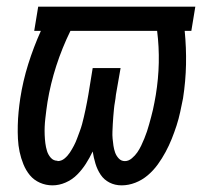

<svg xmlns="http://www.w3.org/2000/svg" viewBox="-20 -550 640 578"><path d="M138 8Q118 8 100 0Q82 -8 70 -22.5Q58 -37 50.5 -55.5Q43 -74 39 -93Q35 -112 34 -132Q33 -152 33.5 -172.5Q34 -193 36 -213.5Q38 -234 41 -254Q49 -306 65 -357Q81 -408 103 -457H83L95 -530H568L556 -457H536Q541 -406 540 -356Q539 -306 531 -254Q527 -234 522.5 -213Q518 -192 511.5 -172Q505 -152 497 -132Q489 -112 478.5 -92.5Q468 -73 455 -55Q442 -37 425 -22.5Q408 -8 387.5 0Q367 8 346 8Q326 8 309.5 -0.5Q293 -9 283 -24Q273 -39 267.5 -57Q262 -75 259 -94Q250 -75 238.5 -57Q227 -39 212 -24Q197 -9 177.5 -0.5Q158 8 138 8ZM356 -65Q367 -65 377 -73.5Q387 -82 393.5 -91.5Q400 -101 405 -111.5Q410 -122 414.5 -133Q419 -144 422.5 -154.5Q426 -165 429 -176Q432 -187 435 -198Q438 -209 440.5 -220Q443 -231 445 -242Q447 -253 449 -264Q457 -313 458 -361Q459 -409 453 -457H192Q167 -406 149.5 -352Q132 -298 123 -243Q121 -231 119.5 -218.5Q118 -206 116.5 -193.5Q115 -181 114.5 -168.5Q114 -156 114.5 -143.5Q115 -131 116.5 -119Q118 -107 121.5 -95.5Q125 -84 133 -75Q141 -66 153 -66Q153 -66 153 -65.5Q153 -65 153 -65Q165 -65 174.5 -73Q184 -81 190.5 -91Q197 -101 202.5 -111.5Q208 -122 212 -133Q216 -144 220 -154.5Q224 -165 227 -176Q230 -187 232.5 -198Q235 -209 237.5 -220.5Q240 -232 242 -243Q244 -254 246 -265L259 -345H343L329 -265Q328 -254 326 -243Q324 -232 323 -221Q322 -210 321 -198.5Q320 -187 319.5 -176Q319 -165 318.5 -154Q318 -143 319 -132.5Q320 -122 321.5 -111.5Q323 -101 326.5 -91Q330 -81 337.5 -73Q345 -65 356 -65Z"/></svg>

Font: Iosevka Slab Extended
Style: Italic
Weight: 400
Width: 7
Italic angle: -9°
Monospace: yes
Designer: Belleve Invis
Foundry: Belleve Invis
Version: Version 11.1.0; ttfautohint (v1.8.3)